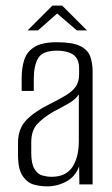

<svg xmlns="http://www.w3.org/2000/svg" viewBox="-20 -655 397 682"><path d="M147 7Q125 7 101.5 1Q78 -5 61 -29Q44 -53 44 -105V-148Q44 -199 75 -230Q106 -261 158 -286Q192 -303 215 -317Q238 -331 249.5 -348Q261 -365 261 -391V-411Q261 -438 250 -451.5Q239 -465 220.5 -470Q202 -475 182 -475Q132 -475 116 -449Q100 -423 100 -374V-332H57V-378Q57 -415 66.5 -443.5Q76 -472 103 -488.5Q130 -505 182 -505Q238 -505 265 -491.5Q292 -478 300.5 -454.5Q309 -431 309 -400V0H262L261 -64Q248 -28 216 -10.5Q184 7 147 7ZM163 -27Q214 -27 237 -61.5Q260 -96 260 -154V-320Q249 -302 223.5 -287.5Q198 -273 171 -259Q133 -237 112 -214Q91 -191 91 -149V-113Q91 -73 102.5 -54.5Q114 -36 131 -31.5Q148 -27 163 -27ZM78 -547 166 -635H201L289 -547H253L183 -607L115 -547Z"/></svg>

Font: Alumni Sans Light
Style: Regular
Weight: 300
Version: Version 1.018